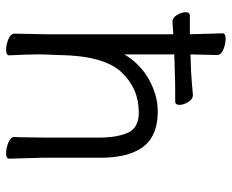

<svg xmlns="http://www.w3.org/2000/svg" viewBox="-85 -662 758 628"><g transform="rotate(90 294.0 -348.0)"><path d="M158 -539V-376Q190 -429 241.5 -457Q293 -485 344 -485Q436 -485 470 -422Q496 -376 496 -297V-105L499 1Q499 11 481.5 11Q464 11 446 3.5Q428 -4 428 -16V-17Q429 -25 429 -44L430 -115V-293Q430 -352 414 -387.5Q398 -423 348 -423Q269 -423 215.5 -365.5Q162 -308 160 -162Q159 -129 158 -105V-89Q158 -59 161 1Q161 11 143.5 11Q126 11 108 3.5Q90 -4 90 -17L92 -115V-536Q77 -535 52 -533H51Q38 -533 29 -548Q20 -563 20 -576.5Q20 -590 31 -590H92L89 -697Q89 -707 106.5 -707Q124 -707 142 -699.5Q160 -692 160 -679L158 -592L214 -594Q250 -596 290 -600H291Q304 -600 313.5 -585Q323 -570 323 -556Q323 -542 312 -542H273Q245 -542 225 -541L186 -540Z"/></g></svg>

Font: LXGW WenKai
Style: Regular
Weight: 400
Designer: LXGW / Fontworks Inc.
Foundry: LXGW / Fontworks Inc.
Version: Version 1.520; June 14, 2025